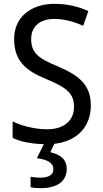

<svg xmlns="http://www.w3.org/2000/svg" viewBox="-20 -744 539 1004"><path d="M329 138C329 89 294 63 243 52L264 8C382 -5 455 -80 455 -193C455 -298 396 -349 282 -397C178 -440 143 -468 143 -541C143 -602 185 -645 264 -645C317 -645 369 -630 415 -609L442 -686C395 -708 335 -724 265 -724C140 -724 53 -652 54 -540C54 -428 112 -375 221 -331C332 -285 367 -254 367 -185C367 -116 318 -68 226 -68C162 -68 93 -86 46 -109V-23C87 -3 143 8 209 10L173 83C223 90 259 105 259 140C259 171 235 185 189 185C171 185 152 183 140 180V235C151 238 170 240 192 240C281 240 329 203 329 138Z"/></svg>

Font: Noto Sans Georgian SemiCondensed
Style: Regular
Weight: 400
Width: 4
Designer: Monotype Design Team, Akaki Razmadze
Foundry: Google LLC
Version: Version 2.005